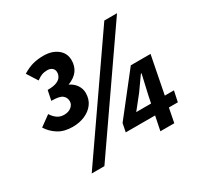

<svg xmlns="http://www.w3.org/2000/svg" viewBox="-146 -851 1079 1041"><g transform="rotate(-30 394.0 -330.0)"><path d="M185.9 -258Q132.6 -258 96.5 -280.5Q60.4 -303.1 38.8 -338L103.7 -385Q117.8 -362.7 135.7 -350.4Q153.7 -338 177.2 -338Q205.8 -338 223.1 -352.5Q240.4 -366.9 240.4 -386.8Q240.4 -410.3 223 -424.4Q205.6 -438.6 154.4 -438.6L166.9 -499.7Q204.8 -499.7 224.7 -508.4Q244.7 -517.1 252.1 -530.4Q259.5 -543.6 259.5 -557.4Q259.5 -573.7 248.2 -583.7Q236.8 -593.6 216.5 -593.6Q199.2 -593.6 184.9 -588.6Q170.7 -583.5 150.1 -568.6L108.1 -634.9Q142.4 -655.9 172.8 -664Q203.3 -672 239.1 -672Q292.3 -672 326.2 -645.4Q360 -618.9 360 -574.7Q360 -537.9 340.8 -511Q321.5 -484.1 279.8 -468Q308.1 -453.9 322.9 -431.4Q337.7 -408.9 337.7 -382.9Q337.7 -343.3 317.1 -315.5Q296.5 -287.6 262 -272.8Q227.5 -258 185.9 -258ZM147.2 12 621 -672H700.5L226.6 12ZM584.1 0 625.5 -204.1 652.8 -323.5H648.8L588.4 -238.2L522.6 -155.5H758.7L744.5 -88.7H418.4L428.9 -141.3L624 -390H747.5L671.1 0Z"/></g></svg>

Font: Source Sans Variable
Style: Italic
Weight: 200
Italic angle: -11°
Designer: Paul D. Hunt
Foundry: Adobe Systems Incorporated
Version: Version 3.006;hotconv 1.0.111;makeotfexe 2.5.65597